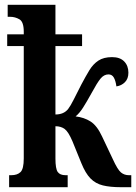

<svg xmlns="http://www.w3.org/2000/svg" viewBox="-20 -780 567 800"><path d="M18 0V-50H27Q52 -50 65.5 -63Q79 -76 79 -120V-588H10V-637H79V-648Q79 -689 61 -699.5Q43 -710 22 -710H12V-760H211V-637H322V-588H211V-303Q246 -303 264 -326Q274 -339 286.5 -364Q299 -389 319 -428Q337 -462 352.5 -487.5Q368 -513 390 -527.5Q412 -542 447 -542Q480 -542 497.5 -524Q515 -506 515 -477Q515 -452 500.5 -437.5Q486 -423 465 -420Q462 -443 454.5 -456.5Q447 -470 432 -470Q413 -470 398.5 -452Q384 -434 362 -393Q341 -355 326 -331.5Q311 -308 295 -295Q330 -291 357 -274Q384 -257 405 -212L450 -117Q470 -73 484 -61.5Q498 -50 517 -50H527V0H484Q439 0 408.5 -7.5Q378 -15 357 -36.5Q336 -58 319 -100L282 -191Q265 -231 249.5 -242.5Q234 -254 211 -254V-119Q211 -77 220.5 -63.5Q230 -50 253 -50H262V0Z"/></svg>

Font: Noto Serif ExtraCondensed
Style: Bold
Weight: 700
Width: 2
Designer: Monotype Design Team
Foundry: Monotype Imaging Inc.
Version: Version 2.014; ttfautohint (v1.8.4.7-5d5b)